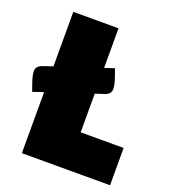

<svg xmlns="http://www.w3.org/2000/svg" viewBox="-138 -711 702 798"><g transform="rotate(20 212.5 -312.5)"><path d="M440 -165V0H50V-270L3 -254L-11 -294Q-20 -321 -20 -338Q-20 -360 6 -369L50 -384V-625H250V-450L293 -464L307 -424Q316 -397 316 -380Q316 -358 290 -349L250 -336V-165Z"/></g></svg>

Font: Changa Black
Style: Regular
Weight: 900
Designer: Eduardo Rodriguez Tunni
Foundry: Eduardo Rodriguez Tunni
Version: Version 2.001; ttfautohint (v1.5.10-5e6f)